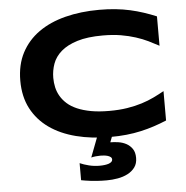

<svg xmlns="http://www.w3.org/2000/svg" viewBox="-61 -747 1030 1062"><g transform="rotate(-5 454.0 -216.5)"><path d="M844.2 -45.9Q809.1 -31.2 773.4 -19.5Q737.8 -7.8 699.7 0.7Q661.6 9.3 619.4 13.7Q577.1 18.1 528.8 18.1Q426.3 18.1 340.1 -3.9Q253.9 -25.9 191.7 -70.1Q129.4 -114.3 94.7 -180.4Q60.1 -246.6 60.1 -335Q60.1 -423.3 94.7 -489.5Q129.4 -555.7 191.7 -599.9Q253.9 -644 340.1 -666Q426.3 -688 528.8 -688Q577.1 -688 619.4 -683.6Q661.6 -679.2 699.7 -670.7Q737.8 -662.1 773.4 -650.4Q809.1 -638.7 844.2 -624V-460.9Q816.4 -476.1 785.6 -491Q754.9 -505.9 717.8 -517.8Q680.7 -529.8 636.2 -537.4Q591.8 -544.9 536.1 -544.9Q450.7 -544.9 394.3 -527.3Q337.9 -509.8 304.2 -480.5Q270.5 -451.2 256.8 -413.3Q243.2 -375.5 243.2 -335Q243.2 -308.1 249 -282Q254.9 -255.9 268.6 -232.7Q282.2 -209.5 304.2 -189.9Q326.2 -170.4 358.9 -156.2Q391.6 -142.1 435.3 -134Q479 -126 536.1 -126Q591.8 -126 636.2 -133.1Q680.7 -140.1 717.8 -151.9Q754.9 -163.6 785.6 -178.5Q816.4 -193.4 844.2 -209V-45.9ZM526.4 47.4Q547.4 47.4 571.3 51Q595.2 54.7 615 65.4Q634.8 76.2 647.9 95.2Q661.1 114.3 661.1 145.5Q661.1 176.8 645.8 197.8Q630.4 218.8 605.5 231.7Q580.6 244.6 549.8 250Q519 255.4 488.3 255.4Q460.9 255.4 439.2 253.9Q417.5 252.4 400.6 250.5Q383.8 248.5 370.6 246.3Q357.4 244.1 347.2 242.2V147.5Q369.1 157.2 397.5 164.3Q425.8 171.4 456.1 171.4Q471.2 171.4 484.6 169.7Q498 168 507.6 164.6Q517.1 161.1 522.7 155.8Q528.3 150.4 528.3 143.1Q528.3 134.3 521.7 129.2Q515.1 124 505.4 121.1Q495.6 118.2 484.9 117.2Q474.1 116.2 465.3 116.2Q452.6 116.2 439 117.7Q425.3 119.1 414.1 122.1L460.9 -0.5H544.9Z"/></g></svg>

Font: Syncopate
Style: Bold
Weight: 700
Designer: Astigmatic (AOETI)
Foundry: Astigmatic (AOETI)
Version: Version 1.001 2011